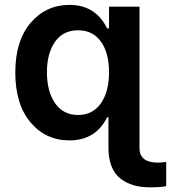

<svg xmlns="http://www.w3.org/2000/svg" viewBox="-20 -573 710 797"><path d="M601.6 204.6Q564.5 204.6 534.4 195.8Q504.4 187 480.5 168.7Q456.5 150.4 443.4 118.2Q430.2 85.9 430.2 42V-85.9H424.8Q376.5 9.8 268.6 9.8Q169.4 9.8 106.4 -65.4Q43.5 -140.6 43.5 -272Q43.5 -403.8 107.2 -478.3Q170.9 -552.7 269 -552.7Q376.5 -552.7 424.8 -455.1H432.6V-545.4H559.1V42Q559.1 102.1 636.2 102.1Q649.4 102.1 669.9 99.1V199.7Q647.5 204.6 601.6 204.6ZM304.2 -95.7Q364.7 -95.7 398.7 -144Q432.6 -192.4 432.6 -272.9Q432.6 -353.5 398.9 -400.4Q365.2 -447.3 304.2 -447.3Q241.7 -447.3 208.3 -399.4Q174.8 -351.6 174.8 -272.9Q174.8 -193.8 208.5 -144.8Q242.2 -95.7 304.2 -95.7Z"/></svg>

Font: Interop SemBd
Style: Regular
Weight: 600
Designer: Rasmus Andersson, Google, Jang Haemin
Foundry: jhaemin
Version: Version 1.007